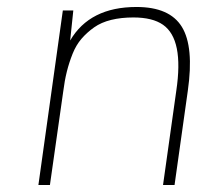

<svg xmlns="http://www.w3.org/2000/svg" viewBox="-20 -530 600 550"><path d="M190 -500 181 -414Q237 -510 371 -510Q466 -510 501 -453Q536 -396 518 -270L480 0H447L485 -270Q496 -344 486.5 -391Q477 -438 447 -459Q417 -480 362 -480Q327 -480 298.5 -473Q270 -466 249.5 -451.5Q229 -437 213.5 -419Q198 -401 188 -376Q178 -351 171.5 -325Q165 -299 161 -267L123 0H90L160 -500Z"/></svg>

Font: Fivo Sans Thin
Style: Regular
Weight: 250
Foundry: Alexander Slobzheninov
Version: 1.0